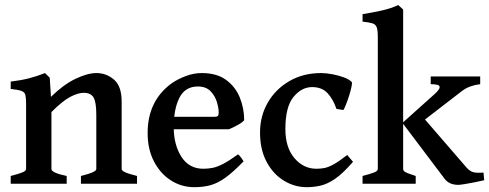

<svg xmlns="http://www.w3.org/2000/svg" viewBox="-20 -736 1959 769"><path d="M304.2 0V-31.2Q337.4 -39.6 351.6 -46.1Q365.7 -52.7 365.7 -59.1V-275.9Q365.7 -327.6 354.5 -345.9Q343.3 -364.3 315.4 -364.3Q292.5 -364.3 261.2 -347.9Q230 -331.5 186 -287.1V-59.1Q186 -43.9 247.1 -31.2V0H22.9V-31.2Q53.2 -39.1 68.8 -45.2Q84.5 -51.3 84.5 -59.1V-320.3Q84.5 -344.2 81.5 -355.7Q78.6 -367.2 65.9 -371.8Q53.2 -376.5 22.9 -379.9V-409.2Q64 -414.1 96.2 -422.4Q128.4 -430.7 160.2 -443.4L179.2 -424.8L184.1 -348.1Q234.4 -397.5 282.5 -420.4Q330.6 -443.4 366.2 -443.4Q405.8 -443.4 436.5 -417.2Q467.3 -391.1 467.3 -328.6V-59.1Q467.3 -52.7 480 -46.6Q492.7 -40.5 528.8 -31.2V0Z M958 -254.4Q950.2 -245.1 930.9 -234.6Q911.6 -224.1 897 -218.3H623.5L624 -268.1H838.4Q848.6 -268.1 852.3 -271.5Q856 -274.9 856 -284.7Q856 -302.7 848.6 -327.4Q841.3 -352.1 823.2 -370.8Q805.2 -389.6 772.5 -389.6Q721.7 -389.6 698.7 -344.7Q675.8 -299.8 675.8 -227.1Q675.8 -156.2 706.5 -108.2Q737.3 -60.1 794.4 -60.1Q813.5 -60.1 831.8 -63.7Q850.1 -67.4 873.8 -79.6Q897.5 -91.8 933.1 -117.7Q939 -114.3 946.3 -104Q953.6 -93.8 955.6 -89.8Q913.6 -46.4 882.6 -24.2Q851.6 -2 822.5 5.9Q793.5 13.7 758.3 13.7Q707 13.7 664.6 -13.4Q622.1 -40.5 596.7 -89.4Q571.3 -138.2 571.3 -203.1Q571.3 -332 667 -401.9Q690.4 -418.5 722.9 -430.9Q755.4 -443.4 788.1 -443.4Q848.1 -443.4 885.5 -416Q922.9 -388.7 940.4 -345.5Q958 -302.2 958 -254.4Z M1394 -87.9Q1354 -42 1323 -20.5Q1292 1 1264.6 7.3Q1237.3 13.7 1208.5 13.7Q1159.7 13.7 1116.9 -12.5Q1074.2 -38.6 1047.9 -87.6Q1021.5 -136.7 1021.5 -205.1Q1021.5 -271.5 1052.7 -325.4Q1084 -379.4 1139.4 -411.4Q1194.8 -443.4 1266.1 -443.4Q1286.1 -443.4 1311 -438.7Q1335.9 -434.1 1357.7 -426Q1379.4 -418 1389.6 -406.7Q1390.6 -400.9 1387.2 -385.5Q1383.8 -370.1 1377.9 -351.6Q1372.1 -333 1365.7 -317.4Q1359.4 -301.8 1355.5 -295.4L1327.6 -299.8Q1314 -339.4 1291.5 -363.3Q1269 -387.2 1230 -387.2Q1188 -387.2 1155.5 -347.7Q1123 -308.1 1123 -219.2Q1123 -145 1159.4 -102.5Q1195.8 -60.1 1247.1 -60.1Q1264.2 -60.1 1280 -63.2Q1295.9 -66.4 1316.9 -78.1Q1337.9 -89.8 1370.6 -115.2Z M1903.3 -398.9Q1882.8 -396.5 1863.5 -389.6Q1844.2 -382.8 1824.7 -367.2L1645.5 -229L1591.3 -243.2L1719.2 -357.9Q1739.3 -376 1740.7 -384.8Q1742.2 -393.6 1731.7 -396.2Q1721.2 -398.9 1705.1 -398.9V-429.7H1903.3ZM1432.1 0V-31.2Q1461.9 -39.1 1477.5 -44.9Q1493.2 -50.8 1493.2 -59.1V-587.4Q1493.2 -614.7 1488.8 -626.7Q1484.4 -638.7 1471.4 -642.6Q1458.5 -646.5 1432.1 -649.4V-679.2Q1473.6 -686 1509.8 -694.1Q1545.9 -702.1 1575.2 -715.8L1594.7 -697.8V-59.1Q1594.7 -52.2 1603 -47.1Q1611.3 -42 1645 -31.2V0ZM1919.4 -14.2Q1901.4 -9.8 1879.6 -5.6Q1857.9 -1.5 1840.1 1.5Q1822.3 4.4 1815.9 4.4Q1778.8 4.4 1760.7 -20L1592.3 -243.2L1664.6 -277.8L1848.6 -64.9Q1861.3 -50.3 1875.5 -46.4Q1889.6 -42.5 1916.5 -44.9Z"/></svg>

Font: Namdhinggo SemiBold
Style: Regular
Weight: 600
Designer: Victor Gaultney
Foundry: SIL International
Version: Version 3.001